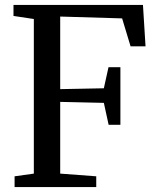

<svg xmlns="http://www.w3.org/2000/svg" viewBox="-20 -763 642 783"><path d="M118 -55V-685.5L35 -698V-743H563L573.5 -574H512.5L478 -688L225.5 -695.5V-399.5L403.5 -403L422.5 -489H471V-254H423L403.5 -343.5L225.5 -347.5V-55L372.5 -44V0H39.5V-44Z"/></svg>

Font: Merriweather Text
Style: Regular
Weight: 400
Designer: Eben Sorkin
Foundry: Eben Sorkin
Version: Version 2.100; ttfautohint (v1.7.19-72a1) -l 8 -r 50 -G 200 